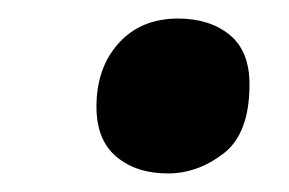

<svg xmlns="http://www.w3.org/2000/svg" viewBox="-20 -458 312 207"><path d="M161 -271Q127 -271 105.5 -289Q84 -307 84 -343Q84 -385 108 -411.5Q132 -438 172 -438Q206 -438 227.5 -420.5Q249 -403 249 -367Q249 -314 221 -292.5Q193 -271 161 -271Z"/></svg>

Font: Noto Serif Condensed ExtraBold
Style: Italic
Weight: 800
Width: 3
Italic angle: -12°
Designer: Monotype Design Team
Foundry: Monotype Imaging Inc.
Version: Version 2.014; ttfautohint (v1.8.4.7-5d5b)